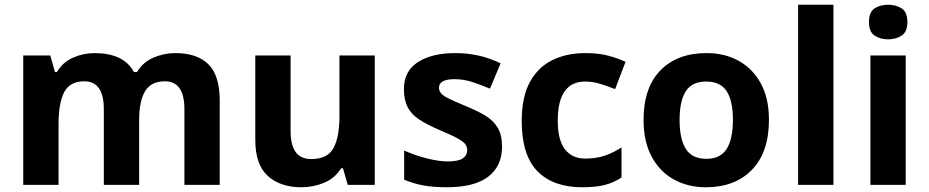

<svg xmlns="http://www.w3.org/2000/svg" viewBox="-20 -780 3919 810"><path d="M719 -556Q812 -556 859.5 -508.5Q907 -461 907 -356V0H758V-319Q758 -437 676 -437Q617 -437 592 -395Q567 -353 567 -274V0H418V-319Q418 -437 336 -437Q274 -437 250.5 -390.5Q227 -344 227 -257V0H78V-546H192L212 -476H220Q245 -518 288.5 -537Q332 -556 379 -556Q439 -556 481 -536.5Q523 -517 545 -476H558Q583 -518 627.5 -537Q672 -556 719 -556Z M1561 -546V0H1447L1427 -70H1419Q1393 -28 1347.5 -9Q1302 10 1251 10Q1163 10 1110 -37.5Q1057 -85 1057 -190V-546H1206V-227Q1206 -169 1227 -139Q1248 -109 1294 -109Q1362 -109 1387 -155.5Q1412 -202 1412 -289V-546Z M2098 -162Q2098 -79 2039.5 -34.5Q1981 10 1865 10Q1808 10 1767 2.5Q1726 -5 1685 -22V-145Q1729 -125 1780 -112Q1831 -99 1870 -99Q1914 -99 1932.5 -112Q1951 -125 1951 -146Q1951 -160 1943.5 -171Q1936 -182 1911 -196Q1886 -210 1833 -232Q1782 -254 1749 -275.5Q1716 -297 1700 -327.5Q1684 -358 1684 -404Q1684 -480 1743 -518Q1802 -556 1900 -556Q1951 -556 1997 -546Q2043 -536 2092 -513L2047 -406Q2007 -423 1971 -434.5Q1935 -446 1898 -446Q1832 -446 1832 -410Q1832 -397 1840.5 -386.5Q1849 -376 1873.5 -364Q1898 -352 1946 -332Q1993 -313 2027 -292.5Q2061 -272 2079.5 -241.5Q2098 -211 2098 -162Z M2436 10Q2314 10 2247.5 -57.5Q2181 -125 2181 -270Q2181 -370 2215 -433Q2249 -496 2309.5 -526Q2370 -556 2449 -556Q2505 -556 2546.5 -545Q2588 -534 2619 -519L2575 -404Q2540 -418 2509.5 -427Q2479 -436 2449 -436Q2333 -436 2333 -271Q2333 -189 2363.5 -150Q2394 -111 2449 -111Q2496 -111 2532 -123.5Q2568 -136 2602 -158V-31Q2568 -9 2530.5 0.5Q2493 10 2436 10Z M3224 -274Q3224 -138 3152.5 -64Q3081 10 2958 10Q2882 10 2822.5 -23Q2763 -56 2729 -119.5Q2695 -183 2695 -274Q2695 -410 2766 -483Q2837 -556 2961 -556Q3038 -556 3097 -523Q3156 -490 3190 -427.5Q3224 -365 3224 -274ZM2847 -274Q2847 -193 2873.5 -151.5Q2900 -110 2960 -110Q3019 -110 3045.5 -151.5Q3072 -193 3072 -274Q3072 -355 3045.5 -395.5Q3019 -436 2959 -436Q2900 -436 2873.5 -395.5Q2847 -355 2847 -274Z M3496 0H3347V-760H3496Z M3727 -760Q3760 -760 3784 -744.5Q3808 -729 3808 -687Q3808 -646 3784 -630Q3760 -614 3727 -614Q3693 -614 3669.5 -630Q3646 -646 3646 -687Q3646 -729 3669.5 -744.5Q3693 -760 3727 -760ZM3801 -546V0H3652V-546Z"/></svg>

Font: Noto Sans Sinhala UI
Style: Bold
Weight: 700
Designer: Jelle Bosma - Monotype Design Team
Foundry: Monotype Imaging Inc.
Version: Version 2.006; ttfautohint (v1.8.4.7-5d5b)